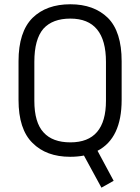

<svg xmlns="http://www.w3.org/2000/svg" viewBox="-20 -719 650 890"><path d="M506.8 119.1 450.2 150.9 369.1 2Q339.4 7.8 305.2 7.8Q194.8 7.8 130.9 -56.2Q65.9 -119.6 65.9 -255.9V-435.1Q65.9 -571.3 130.9 -636.2Q195.3 -699.2 306.2 -699.2Q415.5 -699.2 480 -636.2Q543.9 -572.3 543.9 -435.1V-255.9Q543.9 -78.1 432.1 -20ZM471.2 -432.1Q471.2 -632.8 306.2 -632.8Q223.6 -632.8 181.2 -585.9Q139.2 -537.1 139.2 -432.1V-252Q139.2 -150.9 182.1 -105Q223.6 -59.1 306.2 -59.1Q471.2 -59.1 471.2 -252Z"/></svg>

Font: D-DIN-PRO
Style: Regular
Weight: 400
Designer: Charles Nix
Foundry: Datto Inc.
Version: Version 1.000;hotconv 1.0.109;makeotfexe 2.5.65596